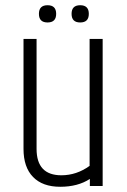

<svg xmlns="http://www.w3.org/2000/svg" viewBox="-20 -712 488 735"><path d="M323 -563H373V0H324V-27Q278 3 210.5 3Q143 3 106.5 -34.5Q70 -72 70 -142V-563H120V-142Q120 -41 215 -41Q244 -41 271 -50Q298 -59 323 -77ZM287 -626Q254 -626 254 -659Q254 -692 287 -692Q320 -692 320 -659Q320 -626 287 -626ZM162 -626Q129 -626 129 -659Q129 -692 162 -692Q195 -692 195 -659Q195 -626 162 -626Z"/></svg>

Font: Khand Light
Style: Regular
Weight: 300
Designer: Devanagari: Sanchit Sawaria, Jyotish Sonowal; Latin: Satya Rajpurohit
Foundry: Indian Type Foundry
Version: Version 1.101;PS 1.0;hotconv 1.0.78;makeotf.lib2.5.61930; tt